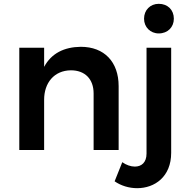

<svg xmlns="http://www.w3.org/2000/svg" viewBox="-20 -785 1002 1005"><path d="M811 -610C858 -610 890 -643 890 -687C890 -733 858 -765 811 -765C767 -765 734 -733 734 -687C734 -643 767 -610 811 -610ZM470 0H601V-334C601 -461 526 -540 403 -540C316 -539 249 -506 211 -435V-535H81V0H211V-263C211 -351 263 -416 351 -417C425 -417 470 -371 470 -296ZM747 -535V19C747 66 720 87 686 87C665 87 641 79 620 64L580 164C613 187 655 200 698 200C790 200 876 140 876 15V-535Z"/></svg>

Font: Montserrat_SPRD_medium Medium
Style: Regular
Weight: 400
Designer: Julieta Ulanovsky edited by Nelly Hempel
Foundry: Julieta Ulanovsky
Version: Version 4.000;PS 004.000;hotconv 1.0.88;makeotf.lib2.5.64775